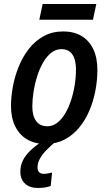

<svg xmlns="http://www.w3.org/2000/svg" viewBox="-20 -706 539 954"><path d="M205.6 9.3Q153.3 9.3 115 -13.2Q76.7 -35.6 55.7 -77.9Q34.7 -120.1 34.7 -178.7Q34.7 -226.6 44.4 -278.1Q54.2 -329.6 74.2 -377.9Q94.2 -426.3 125 -465.1Q155.8 -503.9 198 -526.9Q240.2 -549.8 294.4 -549.8Q347.2 -549.8 385.3 -527.1Q423.3 -504.4 443.6 -461.7Q463.9 -418.9 463.9 -358.9Q463.9 -308.1 454.1 -256.1Q444.3 -204.1 424.1 -156.5Q403.8 -108.9 373 -71.5Q342.3 -34.2 300.5 -12.5Q258.8 9.3 205.6 9.3ZM215.3 -78.6Q241.2 -78.6 263.4 -95.2Q285.6 -111.8 303 -140.6Q320.3 -169.4 332.5 -206.1Q344.7 -242.7 351.1 -282.7Q357.4 -322.8 357.4 -361.8Q357.4 -390.6 350.3 -413.1Q343.3 -435.5 327.4 -448.7Q311.5 -461.9 285.6 -461.9Q257.3 -461.9 234.1 -443.4Q210.9 -424.8 193.6 -394.3Q176.3 -363.8 164.6 -326.4Q152.8 -289.1 146.7 -250.2Q140.6 -211.4 140.6 -177.7Q140.6 -129.9 159.7 -104.2Q178.7 -78.6 215.3 -78.6ZM175.3 -607.9 191.9 -686H458.5L441.9 -607.9ZM168.9 228Q127.4 228 104.2 206.3Q81.1 184.6 81.1 147.5Q81.1 116.7 93.5 91.6Q106 66.4 129.2 43.9Q152.3 21.5 184.1 -0.5L253.4 0Q228.5 21.5 208.7 42Q189 62.5 177.7 83.3Q166.5 104 166.5 126.5Q166.5 141.6 174.6 149.7Q182.6 157.7 196.8 157.7Q207 157.7 217.5 155.8Q228 153.8 238.8 151.4L231.9 218.3Q217.8 223.1 202.1 225.6Q186.5 228 168.9 228Z"/></svg>

Font: Open Sans SemiCondensed SemiBold
Style: Italic
Weight: 600
Width: 4
Italic angle: -12°
Designer: Monotype Design Team
Foundry: Monotype Imaging Inc.
Version: Version 3.000